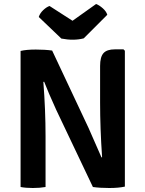

<svg xmlns="http://www.w3.org/2000/svg" viewBox="-20 -936 728 961"><path d="M598 -689 605 -682V-2Q574 5 527 5Q480 5 445 0L261 -387Q221 -475 201 -527L197 -526Q208 -385 208 -254V0Q180 5 144.5 5Q109 5 83 0V-681Q112 -688 159 -688Q206 -688 241 -683L423 -296L488 -148L491 -149Q481 -294 481 -423V-606Q481 -651 498 -670Q515 -689 555 -689ZM228 -906 343 -832 461 -916Q477 -910 494.5 -894.5Q512 -879 517 -862L399 -744Q349 -731 287 -743L174 -851Q180 -870 196.5 -885.5Q213 -901 228 -906Z"/></svg>

Font: Signika
Style: Semibold
Weight: 600
Designer: Anna Giedrys
Foundry: Anna Giedrys
Version: Version 1.001